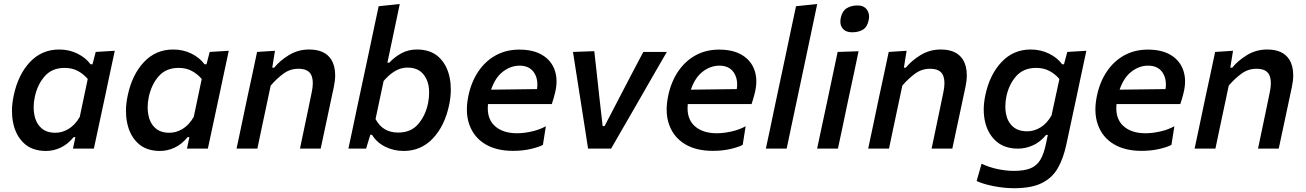

<svg xmlns="http://www.w3.org/2000/svg" viewBox="-20 -764 6712 987"><path d="M355 0Q357.5 -10 359.5 -20.5L367.5 -59H358.5Q328 -22 291.5 -5Q255 12 217 12Q145 12 102.8 -28Q60.5 -68 47.5 -133Q41.5 -162 41.5 -193Q41.5 -231.5 50.5 -273Q73 -380 133.8 -444.8Q194.5 -509.5 284.5 -509.5Q336 -509.5 378.5 -488.2Q421 -467 445.5 -433.5H455.5L472 -497L570 -503Q557 -443 545 -386.2Q533 -329.5 520 -268L468 -25.5Q465 -12.5 462.5 0ZM265 -81.5Q299.5 -81.5 332.5 -101.2Q365.5 -121 390 -163L431 -358Q409.5 -383.5 380.2 -399.2Q351 -415 312 -415Q247.5 -415 209.8 -372Q172 -329 158.5 -264Q153 -237 153 -212.5Q153 -192.5 156.5 -174Q164 -132.5 191 -107Q218 -81.5 265 -81.5Z M941 0Q943.5 -10 945.5 -20.5L953.5 -59H944.5Q914 -22 877.5 -5Q841 12 803 12Q731 12 688.8 -28Q646.5 -68 633.5 -133Q627.5 -162 627.5 -193Q627.5 -231.5 636.5 -273Q659 -380 719.8 -444.8Q780.5 -509.5 870.5 -509.5Q922 -509.5 964.5 -488.2Q1007 -467 1031.5 -433.5H1041.5L1058 -497L1156 -503Q1143 -443 1131 -386.2Q1119 -329.5 1106 -268L1054 -25.5Q1051 -12.5 1048.5 0ZM851 -81.5Q885.5 -81.5 918.5 -101.2Q951.5 -121 976 -163L1017 -358Q995.5 -383.5 966.2 -399.2Q937 -415 898 -415Q833.5 -415 795.8 -372Q758 -329 744.5 -264Q739 -237 739 -212.5Q739 -192.5 742.5 -174Q750 -132.5 777 -107Q804 -81.5 851 -81.5Z M1196 0Q1207.5 -54.5 1218.5 -106Q1229.5 -157 1242 -218L1252.5 -268Q1263.5 -318 1276 -376.5Q1288 -434.5 1301.5 -497L1393.5 -503L1379.5 -416H1389.5Q1416.5 -450.5 1464 -480Q1511.5 -509.5 1569 -509.5Q1650.5 -509.5 1683 -457.5Q1703 -425 1703 -377.5Q1703 -349.5 1696 -316.5Q1691.5 -295.5 1686.2 -271Q1681 -246.5 1675 -218Q1662 -156.5 1651 -105.5Q1640 -54.5 1628.5 0H1522Q1533.5 -55 1544 -105Q1554.5 -155 1566.5 -212.5L1582.5 -290Q1588 -315.5 1588 -336Q1588 -361 1580 -378.5Q1565 -410.5 1514 -410.5Q1471.5 -410.5 1437.2 -385.5Q1403 -360.5 1371.5 -324L1348 -213Q1335.5 -155 1325 -104.8Q1314.5 -54.5 1303 0Z M2055 12Q2004 12 1960.2 -9.8Q1916.5 -31.5 1892.5 -71H1883.5L1862 0H1771Q1782.5 -54.5 1793.5 -105.5Q1804 -156 1817 -217.5L1876 -493.5Q1889 -555.5 1901.5 -614.5Q1914 -673.5 1926.5 -732L2035 -743.5Q2022.5 -683.5 2009.5 -622Q1996.5 -560.5 1982.5 -494L1971.5 -442H1981.5Q2007.5 -470.5 2043.2 -490Q2079 -509.5 2122.5 -509.5Q2194.5 -509.5 2236.5 -469.8Q2278.5 -430 2291.5 -365Q2297.5 -335.5 2297.5 -303.5Q2297.5 -266 2289 -225Q2266.5 -117.5 2205.5 -52.8Q2144.5 12 2055 12ZM2027 -82.5Q2092 -82.5 2129.5 -125.8Q2167 -169 2180.5 -233.5Q2186 -261 2186 -287Q2186 -306 2183 -324Q2175 -365.5 2148.2 -391Q2121.5 -416.5 2074 -416.5Q2040.5 -416.5 2010 -398.2Q1979.5 -380 1952 -347.5L1910.5 -152Q1947 -82.5 2027 -82.5Z M2617 11.5Q2531 11.5 2473.5 -23.5Q2416 -58.5 2393 -122.5Q2380 -158 2380 -201Q2380 -234 2388 -272Q2403 -343.5 2439.2 -397Q2475.5 -450.5 2529 -479.8Q2582.5 -509 2649.5 -509Q2723 -509 2769.5 -480Q2816 -451 2832.5 -400.5Q2841 -375 2841 -345.5Q2841 -317.5 2833 -285.5Q2826 -256.5 2816.5 -229H2488.5Q2487.5 -218 2487.5 -207.5Q2487.5 -151 2522 -118Q2563 -79 2638 -79Q2672.5 -79 2713 -88Q2753.5 -97 2786 -115L2771 -19.5Q2752 -8.5 2709.8 1.5Q2667.5 11.5 2617 11.5ZM2651 -426.5Q2606 -426.5 2566 -396.2Q2526 -366 2504.5 -303L2740.5 -306Q2742.5 -319 2742.5 -330.5Q2742.5 -365.5 2725 -391.5Q2701 -426.5 2651 -426.5Z M3003 0Q2996 -47 2988.5 -94.5Q2981 -142 2974 -187.5L2960 -276.5Q2951.5 -331 2942.5 -388Q2933.5 -444.5 2925.5 -497L3035 -501Q3041.5 -442 3048 -385Q3054.5 -327.5 3061 -265L3078 -116H3088L3166 -266Q3197 -326 3227.2 -383.5Q3257.5 -441 3287 -497H3408Q3376 -442 3343.8 -386.2Q3311.5 -330.5 3280 -275L3228.5 -185.5Q3201.5 -139.5 3175 -93Q3148.5 -46.5 3121.5 0Z M3644 11.5Q3558 11.5 3500.5 -23.5Q3443 -58.5 3420 -122.5Q3407 -158 3407 -201Q3407 -234 3415 -272Q3430 -343.5 3466.2 -397Q3502.5 -450.5 3556 -479.8Q3609.5 -509 3676.5 -509Q3750 -509 3796.5 -480Q3843 -451 3859.5 -400.5Q3868 -375 3868 -345.5Q3868 -317.5 3860 -285.5Q3853 -256.5 3843.5 -229H3515.5Q3514.5 -218 3514.5 -207.5Q3514.5 -151 3549 -118Q3590 -79 3665 -79Q3699.5 -79 3740 -88Q3780.5 -97 3813 -115L3798 -19.5Q3779 -8.5 3736.8 1.5Q3694.5 11.5 3644 11.5ZM3678 -426.5Q3633 -426.5 3593 -396.2Q3553 -366 3531.5 -303L3767.5 -306Q3769.5 -319 3769.5 -330.5Q3769.5 -365.5 3752 -391.5Q3728 -426.5 3678 -426.5Z M3917 0Q3928.5 -54.5 3939.5 -105.5Q3950 -156.5 3963 -218L4021.5 -493Q4034.5 -555 4047 -614.5Q4059.5 -674 4072 -732L4181 -743.5Q4168.5 -683.5 4155.5 -622Q4142.5 -560.5 4128.5 -494L4070 -218Q4056.5 -155.5 4046 -105Q4035.5 -54.5 4024 0Z M4180.5 0Q4192 -54.5 4202.8 -105.2Q4213.5 -156 4227 -218L4237.5 -267.5Q4252 -337.5 4263.5 -390.5Q4274.5 -443 4286 -497L4393.5 -500.5Q4382 -444.5 4370.8 -391.8Q4359.5 -339 4344 -267.5L4333.5 -218Q4320.5 -156 4310 -105.5Q4299 -54.5 4287.5 0ZM4360 -598Q4327.5 -598 4311.5 -618Q4300 -632 4300 -653Q4300 -663 4302.5 -674Q4309.5 -707.5 4332.8 -721.8Q4356 -736 4388.5 -736Q4420.5 -736 4436.5 -714.5Q4447.5 -699 4447.5 -678.5Q4447.5 -669.5 4445.5 -660Q4438 -624.5 4415.5 -611.2Q4393 -598 4360 -598Z M4443 0Q4454.5 -54.5 4465.5 -106Q4476.5 -157 4489 -218L4499.5 -268Q4510.5 -318 4523 -376.5Q4535 -434.5 4548.5 -497L4640.5 -503L4626.5 -416H4636.5Q4663.5 -450.5 4711 -480Q4758.5 -509.5 4816 -509.5Q4897.5 -509.5 4930 -457.5Q4950 -425 4950 -377.5Q4950 -349.5 4943 -316.5Q4938.5 -295.5 4933.2 -271Q4928 -246.5 4922 -218Q4909 -156.5 4898 -105.5Q4887 -54.5 4875.5 0H4769Q4780.5 -55 4791 -105Q4801.5 -155 4813.5 -212.5L4829.5 -290Q4835 -315.5 4835 -336Q4835 -361 4827 -378.5Q4812 -410.5 4761 -410.5Q4718.5 -410.5 4684.2 -385.5Q4650 -360.5 4618.5 -324L4595 -213Q4582.5 -155 4572 -104.8Q4561.5 -54.5 4550 0Z M5193.5 203.5Q5142.5 203.5 5088.5 193Q5034.5 182.5 5000.5 166.5L5026 77.5Q5063.5 96 5108.5 105.2Q5153.5 114.5 5191 114.5Q5246 114.5 5278.5 100.8Q5311 87 5328.8 56.2Q5346.5 25.5 5357 -25.5L5366.5 -70.5H5357.5Q5327.5 -33.5 5289.8 -16.8Q5252 0 5214 0Q5143 0 5100.2 -38.5Q5057.5 -77 5043.5 -139.5Q5037 -169 5037 -200.5Q5037 -235.5 5045 -273.5Q5067 -379.5 5128 -444.5Q5189 -509.5 5278.5 -509.5Q5330 -509.5 5373 -488.2Q5416 -467 5440 -433.5H5449.5L5466.5 -497L5564.5 -503Q5551.5 -443 5539.5 -386Q5527.5 -329 5514.5 -268L5461.5 -20.5Q5446.5 50 5418 100Q5389.5 150 5336.2 176.8Q5283 203.5 5193.5 203.5ZM5261 -89Q5295.5 -89 5328.5 -108.8Q5361.5 -128.5 5385.5 -170.5L5426 -358Q5404 -383.5 5374.8 -399.2Q5345.5 -415 5306.5 -415Q5242 -415 5204.5 -373.2Q5167 -331.5 5153.5 -268.5Q5148 -241 5148 -216.5Q5148 -196.5 5151.5 -178.5Q5159.5 -137.5 5186.8 -113.2Q5214 -89 5261 -89Z M5848 11.5Q5762 11.5 5704.5 -23.5Q5647 -58.5 5624 -122.5Q5611 -158 5611 -201Q5611 -234 5619 -272Q5634 -343.5 5670.2 -397Q5706.5 -450.5 5760 -479.8Q5813.5 -509 5880.5 -509Q5954 -509 6000.5 -480Q6047 -451 6063.5 -400.5Q6072 -375 6072 -345.5Q6072 -317.5 6064 -285.5Q6057 -256.5 6047.5 -229H5719.5Q5718.5 -218 5718.5 -207.5Q5718.5 -151 5753 -118Q5794 -79 5869 -79Q5903.5 -79 5944 -88Q5984.5 -97 6017 -115L6002 -19.5Q5983 -8.5 5940.8 1.5Q5898.5 11.5 5848 11.5ZM5882 -426.5Q5837 -426.5 5797 -396.2Q5757 -366 5735.5 -303L5971.5 -306Q5973.5 -319 5973.5 -330.5Q5973.5 -365.5 5956 -391.5Q5932 -426.5 5882 -426.5Z M6121 0Q6132.5 -54.5 6143.5 -106Q6154.5 -157 6167 -218L6177.5 -268Q6188.5 -318 6201 -376.5Q6213 -434.5 6226.5 -497L6318.5 -503L6304.5 -416H6314.5Q6341.5 -450.5 6389 -480Q6436.5 -509.5 6494 -509.5Q6575.5 -509.5 6608 -457.5Q6628 -425 6628 -377.5Q6628 -349.5 6621 -316.5Q6616.5 -295.5 6611.2 -271Q6606 -246.5 6600 -218Q6587 -156.5 6576 -105.5Q6565 -54.5 6553.5 0H6447Q6458.5 -55 6469 -105Q6479.5 -155 6491.5 -212.5L6507.5 -290Q6513 -315.5 6513 -336Q6513 -361 6505 -378.5Q6490 -410.5 6439 -410.5Q6396.5 -410.5 6362.2 -385.5Q6328 -360.5 6296.5 -324L6273 -213Q6260.5 -155 6250 -104.8Q6239.5 -54.5 6228 0Z"/></svg>

Font: Heraclito Medium
Style: Italic
Weight: 500
Italic angle: -12°
Designer: Kostas Bartsokas (font) & Cristiano Sobral (main changes)
Foundry: Kostas Bartsokas (font) & Cristiano Sobral (main changes)
Version: Version 1.00;July 8, 2020;FontCreator 13.0.0.2655 64-bit